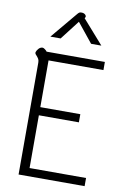

<svg xmlns="http://www.w3.org/2000/svg" viewBox="-102 -1008 712 1068"><g transform="rotate(10 254.5 -474.0)"><path d="M81 -631Q81 -644 77 -651.5Q73 -659 65 -668Q59 -674 57 -678Q55 -682 56 -687Q59 -697 68.5 -707.5Q78 -718 91 -718Q95 -718 103 -712.5Q111 -707 116 -700H445V-654H135V-390H361V-344H135V-46H454V0H81ZM244 -932Q252 -942 256.5 -945Q261 -948 269 -948Q284 -948 291.5 -940Q299 -932 295 -925L292 -920L410 -786H352L264 -895L180 -786H122Z"/></g></svg>

Font: Niramit ExtraLight
Style: Regular
Weight: 200
Designer: Katatrad Aksorn Co.,Ltd.
Foundry: Cadson Demak Co.,Ltd.
Version: Version 1.000; ttfautohint (v1.6)